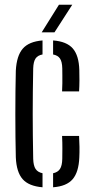

<svg xmlns="http://www.w3.org/2000/svg" viewBox="-20 -775 389 801"><path d="M46 -118.7Q45 -157.6 44.5 -203.8Q44 -249.9 44 -298.6Q44 -347.2 44.5 -393.9Q45 -440.5 46 -480.1Q49.3 -542.4 75 -572Q100.6 -601.7 157.4 -606.3V-547.8Q137.4 -544.2 128.4 -531Q119.4 -517.8 118.5 -489.6Q117.5 -437.4 117 -391.2Q116.5 -345 116.5 -300.6Q116.5 -256.1 117 -210.2Q117.5 -164.3 118.5 -112.3Q119.4 -83.8 128.4 -70.2Q137.4 -56.5 157.4 -52.3V6.3Q100 1.6 74.3 -27.8Q48.6 -57.1 46 -118.7ZM201.5 6.3V-52.2Q221.3 -56.4 230.2 -70.1Q239.2 -83.7 239.8 -112.3Q240 -131 240.2 -154.9Q240.4 -178.8 239 -208H309.9Q311.3 -186.7 311.6 -162.5Q311.9 -138.4 310.9 -118.7Q308.5 -57 283.1 -27.4Q257.8 2.2 201.5 6.3ZM239 -393.6Q239.9 -409.8 240.1 -427.4Q240.4 -445.1 240.1 -461.4Q239.9 -477.8 239.8 -489.6Q239.2 -517.7 230.2 -530.9Q221.3 -544.1 201.5 -547.7V-606.3Q258.3 -602.1 283.8 -572.7Q309.3 -543.3 310.9 -482.5Q311.5 -463.2 311.4 -439.1Q311.3 -415 309.9 -393.6ZM153.9 -640 225.9 -755.2H281.4L207.2 -640Z"/></svg>

Font: Big Shoulders Stencil Display SC Thin
Style: Regular
Weight: 100
Designer: Patric King
Foundry: XO Type Co
Version: Version 2.001